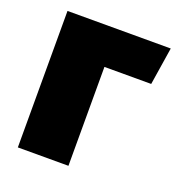

<svg xmlns="http://www.w3.org/2000/svg" viewBox="-104 -620 653 706"><g transform="rotate(20 223.0 -267.0)"><path d="M240 0H42V-534H446L423 -387H240Z"/></g></svg>

Font: Fira Sans Black
Style: Regular
Weight: 900
Designer: Carrois Corporate & Edenspiekermann AG
Foundry: Carrois Corporate GbR & Edenspiekermann AG
Version: Version 4.203